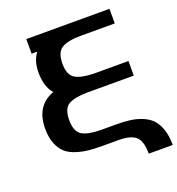

<svg xmlns="http://www.w3.org/2000/svg" viewBox="-152 -856 1027 1113"><g transform="rotate(-20 361.5 -299.5)"><path d="M438 0H346Q294 0 256.5 -3.5Q219 -7 179.5 -19.5Q140 -32 115.5 -54Q91 -76 75.5 -114.5Q60 -153 60 -206Q60 -349 177 -391Q135 -439 135 -527Q135 -597 170 -643H135V-733H648V-643H439Q360 -643 321.5 -620.5Q283 -598 283 -527Q283 -457 321 -434.5Q359 -412 439 -411H648V-321H364Q284 -321 246 -299Q208 -277 208 -206Q208 -135 246 -112.5Q284 -90 364 -90H454Q504 -90 541.5 -85Q579 -80 614.5 -65.5Q650 -51 673 -26.5Q696 -2 709.5 38.5Q723 79 723 134H575Q575 56 543.5 28Q512 0 438 0Z"/></g></svg>

Font: Aneo
Style: Bold
Weight: 700
Designer: Anastasios Pappas
Foundry: Anastasios Pappas
Version: Version 1.000